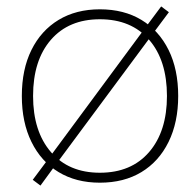

<svg xmlns="http://www.w3.org/2000/svg" viewBox="-20 -559 591 598"><path d="M106 19 82 1 129 -62 435 -476 482 -539 506 -521 459 -458 152 -44ZM291 10Q217 10 162.5 -23Q108 -56 78 -117Q48 -178 48 -260Q48 -343 78 -403.5Q108 -464 162.5 -497Q217 -530 291 -530Q366 -530 420.5 -497Q475 -464 505 -403.5Q535 -343 535 -260Q535 -178 505 -117Q475 -56 420.5 -23Q366 10 291 10ZM291 -21Q389 -21 444.5 -85.5Q500 -150 500 -260Q500 -371 444.5 -435Q389 -499 291 -499Q194 -499 138.5 -435Q83 -371 83 -260Q83 -150 138.5 -85.5Q194 -21 291 -21Z"/></svg>

Font: M PLUS 2 Thin ExtraLight
Style: Regular
Weight: 250
Version: Version 1.001